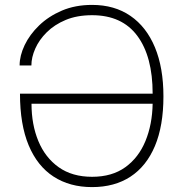

<svg xmlns="http://www.w3.org/2000/svg" viewBox="-20 -753 746 783"><path d="M355.5 10Q264.5 10 198.5 -32.8Q132.5 -75.5 97 -160.2Q61.5 -245 61.5 -371H602.5Q602.5 -522.5 540 -606.8Q477.5 -691 355.5 -691Q294.5 -691 248.2 -671.8Q202 -652.5 170.8 -621.5Q139.5 -590.5 123.8 -554.8Q108 -519 108 -486H60Q60 -526 80.5 -569Q101 -612 139.5 -649.2Q178 -686.5 232.5 -709.8Q287 -733 355.5 -733Q447 -733 512 -688.2Q577 -643.5 611.8 -560Q646.5 -476.5 646.5 -360Q646.5 -240 611.8 -157.5Q577 -75 512 -32.5Q447 10 355.5 10ZM355.5 -32Q437 -32 491.2 -71.2Q545.5 -110.5 573.2 -178Q601 -245.5 602.5 -330H108.5Q108.5 -245 136.5 -177.5Q164.5 -110 219.5 -71Q274.5 -32 355.5 -32Z"/></svg>

Font: Public Sans Thin
Style: Regular
Weight: 100
Designer: The Public Sans project authors (U.S. Web Design System). Libre Franklin designed by Pablo Impallari and Rodrigo Fuenzal
Version: Version 1.008